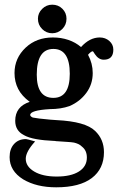

<svg xmlns="http://www.w3.org/2000/svg" viewBox="-20 -573 509 820"><path d="M203 -431Q178 -431 160 -449Q142 -467 142 -493Q142 -517 160 -535Q178 -553 203 -553Q229 -553 246.5 -535.5Q264 -518 264 -493Q264 -467 246 -449Q228 -431 203 -431ZM222 -60Q345 -54 386 -14Q424 22 424 77Q424 148 372 187.5Q320 227 220 227Q136 227 79 193Q21 157 21 98Q21 63 40 42Q59 21 91 21Q93 21 103 23.5Q113 26 130 31Q90 75 90 105Q90 138 126 159.5Q162 181 222 181Q283 181 317 159.5Q351 138 351 100Q351 70 331 54Q323 46 314 42Q305 38 296 36Q285 34 266.5 33Q248 32 222 30Q221 30 220 30L215 29Q214 29 213 29Q167 27 134 21Q101 15 82 4Q45 -15 45 -57Q45 -118 107 -138Q73 -163 57.5 -193.5Q42 -224 42 -261Q42 -325 90 -370Q136 -413 206 -413Q241 -413 272 -402.5Q303 -392 326 -372Q363 -413 406 -413Q430 -413 447 -398Q464 -383 464 -361Q464 -318 423 -318Q401 -318 385 -342Q378 -354 376 -354Q369 -354 356 -339Q376 -302 376 -261Q376 -213 348.5 -176Q321 -139 277 -120Q240 -107 193 -107Q109 -102 109 -82Q109 -76 120 -71Q138 -67 194 -62ZM137 -254Q137 -155 208 -155Q278 -155 278 -258Q278 -364 208 -364Q137 -364 137 -254Z"/></svg>

Font: New Athena Unicode
Style: Bold
Weight: 700
Designer: J. Rusten 1997; rev. by R. Hancock 2001, 2002, rev. by D. Mastronarde 2002-2021
Foundry: Society for Classical Studies (formerly American Philological Association)
Version: Version 5.008